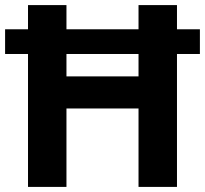

<svg xmlns="http://www.w3.org/2000/svg" viewBox="-20 -800 805 754"><path d="M90 -66H241V-374H524V-66H675V-588H765V-685H675V-780H524V-685H241V-780H90V-685H0V-588H90ZM241 -500V-588H524V-500Z"/></svg>

Font: Noto Sans Malayalam UI
Style: Bold
Weight: 700
Designer: Jelle Bosma - Monotype Design Team
Foundry: Monotype Imaging Inc.
Version: Version 2.104